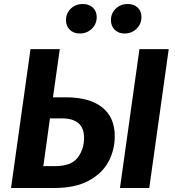

<svg xmlns="http://www.w3.org/2000/svg" viewBox="-20 -937 873 957"><path d="M552 -258Q552 -191 521.5 -132.5Q491 -74 423.5 -37Q356 0 251 0H35L132 -692H278L244 -452H309Q425 -452 488.5 -402.5Q552 -353 552 -258ZM821 -692 724 0H578L675 -692ZM399 -250Q399 -347 288 -347H229L196 -109H255Q334 -109 366.5 -150.5Q399 -192 399 -250ZM309 -836Q309 -871 333 -894Q357 -917 393 -917Q424 -917 443 -899Q462 -881 462 -852Q462 -817 437.5 -793.5Q413 -770 378 -770Q347 -770 328 -788.5Q309 -807 309 -836ZM533 -836Q533 -871 557 -894Q581 -917 617 -917Q648 -917 666.5 -899Q685 -881 685 -852Q685 -817 660.5 -793.5Q636 -770 601 -770Q571 -770 552 -788.5Q533 -807 533 -836Z"/></svg>

Font: Fira Sans SemiBold
Style: Italic
Weight: 600
Italic angle: -8°
Designer: bBox Type GmbH & Carrois Corporate GbR & Edenspiekermann AG
Foundry: bBox Type GmbH & Carrois Corporate GbR & Edenspiekermann AG
Version: Version 4.301